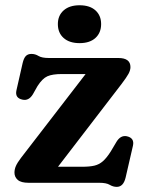

<svg xmlns="http://www.w3.org/2000/svg" viewBox="-20 -695 552 730"><path d="M442 -375.5 200.5 -61H292.5Q320.5 -61 338.8 -65.2Q357 -69.5 371.2 -82Q385.5 -94.5 401 -119L423 -156Q438.5 -181.5 462 -177Q492 -170.5 485.5 -141L457.5 -19.5Q449 15.5 424 15.5Q410 15.5 397.2 7.8Q384.5 0 357.5 0H89Q60 0 47.5 -11Q35 -22 35 -38.5Q35 -51.5 40.5 -64Q46 -76.5 60 -95L305.5 -413.5H215.5Q179.5 -413.5 160.2 -405Q141 -396.5 122.5 -367.5L105 -336.5Q89.5 -311 66 -316Q36 -322 42.5 -351.5L66 -455Q70.5 -474 78.2 -482Q86 -490 99.5 -490Q114 -490 126.5 -482.2Q139 -474.5 166 -474.5H430Q476 -474.5 476 -440Q476 -428 468.5 -414.2Q461 -400.5 442 -375.5ZM282.5 -531Q244 -531 222 -550.5Q200 -570 200 -603.5Q200 -636 222 -655.5Q244 -675 282.5 -675Q321.5 -675 343 -655.5Q364.5 -636 364.5 -603.5Q364.5 -570.5 343 -550.8Q321.5 -531 282.5 -531Z"/></svg>

Font: Fraunces 9pt S100 SemiBold
Style: Regular
Weight: 600
Version: Version 1.000; ttfautohint (v1.8.3)